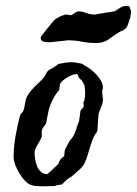

<svg xmlns="http://www.w3.org/2000/svg" viewBox="-20 -639 467 655"><path d="M26.4 -101.6Q26.4 -136.7 33.2 -176Q40 -215.3 49.8 -249Q51.3 -250.5 54.9 -254.4Q58.6 -258.3 58.6 -259.3Q61.5 -265.1 63 -272Q64.5 -278.8 65.4 -285.9Q66.4 -293 68.4 -300Q70.3 -307.1 74.2 -313.5Q79.1 -321.8 85.7 -329.6Q92.3 -337.4 99.6 -344.7Q106.9 -352.1 114.3 -358.6Q121.6 -365.2 127.4 -371.6Q133.3 -379.4 137.7 -388.4Q142.1 -397.5 148.9 -401.4Q150.9 -402.3 156.2 -405.3Q161.6 -408.2 162.1 -408.2Q162.6 -409.2 165 -410.9Q167.5 -412.6 170.4 -414.3Q173.3 -416 175.8 -418Q178.2 -419.9 179.2 -420.9Q190.4 -422.9 201.7 -424.8Q212.9 -426.8 224.1 -426.8Q233.9 -426.8 242.9 -424.8Q252 -422.9 262.2 -420.9Q262.7 -419.4 265.9 -417.5Q269 -415.5 270.5 -414.6Q279.8 -409.7 290.3 -401.6Q300.8 -393.6 309.8 -383.5Q318.8 -373.5 325 -362.5Q331.1 -351.6 331.1 -340.3Q331.1 -337.4 329.8 -334.5Q328.6 -331.5 328.6 -326.2Q328.6 -319.3 329.8 -312Q331.1 -304.7 331.1 -298.8Q331.1 -291.5 328.9 -284.7Q326.7 -277.8 324 -271.2Q321.3 -264.6 318.8 -258.3Q316.4 -252 315.9 -245.6Q315.4 -242.7 314.9 -235.4Q314.5 -228 314 -220Q313.5 -211.9 313 -204.6Q312.5 -197.3 312.5 -194.3Q312 -193.4 310.1 -188.2Q308.1 -183.1 305.7 -182.6Q298.8 -170.9 294.4 -158.9Q290 -147 286.4 -134.8Q282.7 -122.6 279.1 -110.4Q275.4 -98.1 270.5 -86.9Q267.6 -79.1 263.4 -73.7Q259.3 -68.4 254.6 -63.7Q250 -59.1 244.6 -54.9Q239.3 -50.8 233.4 -44.9Q227.1 -39.1 224.4 -36.9Q221.7 -34.7 220 -33.9Q218.3 -33.2 216.1 -32Q213.9 -30.8 208 -26.4L191.9 -10.3Q191.4 -9.8 189 -9.3Q186.5 -8.8 183.8 -8.5Q181.2 -8.3 178.7 -8.1Q176.3 -7.8 175.8 -7.8Q174.8 -7.8 171.1 -6.3Q167.5 -4.9 166.5 -4.4L124.5 -3.4Q113.3 -3.4 102.5 -4.4Q91.8 -5.4 86.4 -7.8Q76.2 -10.7 65.4 -22Q54.7 -33.2 46.1 -47.6Q37.6 -62 32 -76.7Q26.4 -91.3 26.4 -101.6ZM98.1 -117.2Q98.1 -108.9 99.9 -96.4Q101.6 -84 106.2 -72.5Q110.8 -61 119.4 -53Q127.9 -44.9 141.1 -44.9Q144 -46.9 149.7 -51.8Q155.3 -56.6 161.1 -62.5Q167 -68.4 172.1 -73.2Q177.2 -78.1 179.2 -80.1L184.1 -92.3Q184.6 -93.3 186.5 -95.5Q188.5 -97.7 190.9 -99.9Q193.4 -102.1 195.6 -103.8Q197.8 -105.5 198.7 -105.5L201.2 -127.4Q201.7 -128.4 203.4 -131.8Q205.1 -135.3 207.3 -139.4Q209.5 -143.6 211.4 -147.5Q213.4 -151.4 214.8 -152.8Q214.8 -153.3 216.3 -155.8Q217.8 -158.2 219.7 -160.9Q221.7 -163.6 223.4 -165.8Q225.1 -168 225.6 -168Q234.4 -180.2 239 -195.8Q243.7 -211.4 249.5 -224.6Q249.5 -225.6 250.2 -229.5Q251 -233.4 251 -235.8Q251.5 -237.3 252 -241.2Q252.4 -245.1 252.9 -249.3Q253.4 -253.4 253.9 -256.8Q254.4 -260.3 254.4 -261.2Q254.9 -261.7 256.3 -263.7Q257.8 -265.6 259.8 -267.8Q261.7 -270 263.2 -272Q264.6 -273.9 264.6 -274.4Q264.6 -275.4 265.4 -276.4Q266.1 -277.3 266.1 -278.8Q266.1 -279.8 265.4 -281.7Q264.6 -283.7 264.6 -289.1Q264.6 -291 265.6 -292.5Q266.6 -293.9 268.1 -296.4Q269 -303.2 269.8 -309.3Q270.5 -315.4 270.5 -321.8Q270.5 -328.1 269.8 -334.7Q269 -341.3 268.1 -348.1Q266.6 -353 258.8 -364.7Q253.9 -368.7 250.7 -372.3Q247.6 -376 246.6 -379.4Q246.6 -386.2 240.2 -386.2Q234.4 -386.2 225.6 -382.8Q216.8 -379.4 208.3 -374.3Q199.7 -369.1 192.9 -362.8Q186 -356.4 184.1 -350.6Q184.1 -349.6 183.8 -346.9Q183.6 -344.2 183.1 -341.1Q182.6 -337.9 182.4 -335Q182.1 -332 181.6 -331.1Q166 -314.9 152.8 -283.7Q146.5 -268.6 143.8 -252.4Q141.1 -236.3 137.7 -220.7Q136.7 -216.8 134.5 -213.6Q132.3 -210.4 129.6 -207.3Q127 -204.1 125 -200.4Q123 -196.8 122.6 -192.4V-173.3Q120.1 -166.5 116.2 -159.4Q112.3 -152.3 108.2 -145.5Q104 -138.7 101.1 -131.6Q98.1 -124.5 98.1 -117.2ZM212.4 -501.5H210Q208 -501 199.7 -500.2Q191.4 -499.5 181.9 -498.3Q172.4 -497.1 163.8 -496.3Q155.3 -495.6 153.3 -495.1H144Q135.3 -495.1 127 -497.6Q118.7 -500 118.7 -511.2Q118.7 -512.2 124.8 -520.5Q130.9 -528.8 138.9 -538.8Q147 -548.8 154.8 -558.3Q162.6 -567.9 166 -571.3Q168.9 -573.7 174.1 -576.9Q179.2 -580.1 185.1 -582.8Q190.9 -585.4 196.5 -587.4Q202.1 -589.4 206.5 -589.4Q208.5 -589.4 213.6 -588.4Q218.8 -587.4 219.7 -587.4H221.7Q224.6 -587.4 227.5 -589.4Q230.5 -591.3 233.6 -593.8Q236.8 -596.2 240.5 -598.1Q244.1 -600.1 248.5 -600.1Q261.2 -600.1 274.2 -594.7Q287.1 -589.4 301.8 -589.4H304.2Q308.1 -590.3 317.1 -591.8Q326.2 -593.3 336.4 -595Q346.7 -596.7 355.7 -598.1Q364.7 -599.6 368.7 -600.1Q374.5 -602.1 378.9 -605.2Q383.3 -608.4 387.9 -611.3Q392.6 -614.3 397.5 -616.5Q402.3 -618.7 409.2 -618.7H414.1Q416.5 -618.7 419.7 -617.7Q422.9 -616.7 422.9 -612.8Q422.9 -609.4 424.8 -607.7Q426.8 -606 426.8 -598.6Q426.8 -594.7 426.5 -593.3Q426.3 -591.8 426 -590.6Q425.8 -589.4 425.5 -588.1Q425.3 -586.9 425.3 -584Q425.3 -578.6 422.6 -574.2Q419.9 -569.8 419.4 -564.5Q416 -552.7 412.8 -547.4Q409.7 -542 405.8 -539.3Q401.9 -536.6 396 -534.2Q390.1 -531.7 381.3 -525.9Q370.1 -519 362.1 -512.9Q354 -506.8 346.4 -502.2Q338.9 -497.6 329.8 -494.9Q320.8 -492.2 307.1 -492.2Q282.7 -492.2 259.3 -496.8Q235.8 -501.5 212.4 -501.5Z"/></svg>

Font: IM FELL English
Style: Italic
Weight: 400
Italic angle: -18°
Designer: Igino Marini
Foundry: Igino Marini
Version: 3.00